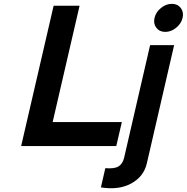

<svg xmlns="http://www.w3.org/2000/svg" viewBox="-20 -760 972 999"><path d="M90 0 259 -730H394L254 -125H614L585 0ZM528 115Q575 119 596.5 106Q618 93 626 60L761 -525H886L744 90Q728 159 663 194.5Q598 230 505 215ZM793.5 -615.5Q777 -637 784 -667Q791 -697 817.5 -718.5Q844 -740 874 -740Q904 -740 920.5 -718.5Q937 -697 930 -667Q923 -637 896.5 -615.5Q870 -594 840 -594Q810 -594 793.5 -615.5Z"/></svg>

Font: Miedinger
Style: Bold-Italic
Weight: 700
Italic angle: -13°
Version: Version 001.000